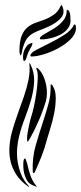

<svg xmlns="http://www.w3.org/2000/svg" viewBox="-20 -727 317 751"><path d="M159 -330Q148 -293 131.5 -255Q115 -217 97 -185Q95 -183 92.5 -178Q90 -173 88 -173Q86 -174 86 -180Q86 -186 86 -188Q86 -196 88 -207.5Q90 -219 92.5 -231.5Q95 -244 98 -256Q101 -268 104 -277Q106 -282 111.5 -305.5Q117 -329 121.5 -358.5Q126 -388 127.5 -415.5Q129 -443 123 -456Q121 -462 123 -462Q126 -462 130 -458Q142 -446 149.5 -429.5Q157 -413 160.5 -395Q164 -377 163.5 -360Q163 -343 159 -330ZM163 -179Q155 -147 142 -114.5Q129 -82 118 -58Q115 -50 112 -50Q109 -50 108.5 -53.5Q108 -57 108 -60Q106 -111 120 -159.5Q134 -208 151 -259Q161 -290 170 -322.5Q179 -355 178 -393Q178 -397 179 -397Q183 -397 185 -393Q198 -374 198 -344.5Q198 -315 192 -284.5Q186 -254 177 -225.5Q168 -197 163 -179ZM92 0Q96 4 93 3.5Q90 3 88 1Q59 -20 43 -45Q27 -70 21 -97.5Q15 -125 17 -153Q19 -181 26 -208Q36 -245 49 -280.5Q62 -316 73.5 -349.5Q85 -383 91.5 -415Q98 -447 95 -477Q95 -481 95 -481Q96 -481 99 -476Q115 -443 113.5 -408.5Q112 -374 102 -338.5Q92 -303 78 -267Q64 -231 55 -195Q49 -172 47 -146Q45 -120 49 -94.5Q53 -69 63 -44.5Q73 -20 92 0ZM100 -38Q109 -15 122 0Q123 0 123.5 1.5Q124 3 123 3Q120 3 114 0Q100 -5 92 -13Q84 -21 77 -41Q74 -49 72.5 -60.5Q71 -72 71 -82.5Q71 -93 72.5 -100Q74 -107 78 -107Q80 -107 83.5 -96Q87 -85 88 -81Q90 -70 93.5 -58Q97 -46 100 -38ZM102 -558Q108 -560 107 -556Q106 -552 104 -547Q99 -538 96 -532.5Q93 -527 91 -522.5Q89 -518 87 -512.5Q85 -507 82 -497Q80 -492 78.5 -491Q77 -490 76 -489Q73 -487 71.5 -492Q70 -497 70 -505Q70 -511 71.5 -519Q73 -527 77 -535Q81 -543 87 -549.5Q93 -556 102 -558ZM65 -519Q62 -510 61 -510Q59 -510 57.5 -516Q56 -522 56 -527Q56 -565 64.5 -586.5Q73 -608 87.5 -620Q102 -632 120 -638Q138 -644 156 -651Q174 -658 190.5 -669.5Q207 -681 218 -705Q220 -710 223 -704Q226 -698 228 -689Q231 -671 218.5 -657Q206 -643 188 -632.5Q170 -622 150 -614.5Q130 -607 117 -601Q90 -588 79.5 -566.5Q69 -545 65 -519ZM99 -510Q99 -520 122 -532Q145 -544 174.5 -558.5Q204 -573 232 -591Q260 -609 270 -631H272Q276 -631 276.5 -625Q277 -619 277 -617Q277 -595 257.5 -575Q238 -555 210 -539.5Q182 -524 152.5 -515Q123 -506 103 -506Q99 -506 99 -510ZM136 -578Q138 -585 154.5 -594Q171 -603 190.5 -615Q210 -627 225.5 -644.5Q241 -662 241 -686Q241 -689 241.5 -689Q242 -689 247 -687Q253 -682 254.5 -668.5Q256 -655 256 -647Q256 -629 245 -615Q234 -601 217 -592Q200 -583 180 -578Q160 -573 143 -573Q141 -573 138 -573.5Q135 -574 136 -578Z"/></svg>

Font: Akronim
Style: Regular
Weight: 400
Designer: Grzegorz Klimczewski
Foundry: Fonty.PL
Version: Version 1.001